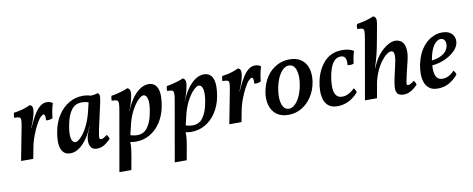

<svg xmlns="http://www.w3.org/2000/svg" viewBox="-76 -1071 4128 1677"><g transform="rotate(-10 1988.0 -232.5)"><path d="M198 -467Q215 -461 219.5 -445Q224 -429 219 -401Q215 -376 203.5 -341.5Q192 -307 175 -267H177L196 -308Q218 -355 241 -391Q264 -427 290.5 -447Q317 -467 348 -467Q377 -467 399 -450Q389 -420 382.5 -385.5Q376 -351 373 -320Q362 -315 347 -312Q332 -309 315 -311Q317 -343 313 -354.5Q309 -366 301 -366Q291 -366 273.5 -348.5Q256 -331 233 -288Q216 -257 194.5 -202Q173 -147 162 -83L146 0H38L93 -286Q102 -332 102 -352Q102 -372 89 -377Q76 -382 44 -382Q44 -394 45.5 -406Q47 -418 51 -426Q71 -428 99 -434Q127 -440 154 -449.5Q181 -459 198 -467Z M799 -467Q807 -464 811.5 -455.5Q816 -447 814.5 -428Q813 -409 805 -372L756 -153Q745 -98 745.5 -82.5Q746 -67 762 -67Q773 -67 784.5 -73.5Q796 -80 814 -94Q821 -87 826 -77.5Q831 -68 834 -58Q808 -29 777.5 -10Q747 9 712 9Q683 9 668 -4.5Q653 -18 647.5 -38Q642 -58 644 -80.5Q646 -103 651 -121Q655 -132 661 -147.5Q667 -163 673.5 -178.5Q680 -194 684 -203L720 -353L710 -456Q734 -455 758 -458Q782 -461 799 -467ZM743 -453 718 -397Q704 -405 685 -408.5Q666 -412 647 -412Q589 -412 556 -367Q523 -322 509 -250Q491 -168 499 -124Q507 -80 537 -80Q554 -80 584 -109.5Q614 -139 643.5 -196.5Q673 -254 692 -336L711 -416L755 -409L702 -195H678Q659 -142 627 -95Q595 -48 556 -19.5Q517 9 475 9Q445 9 425 -5Q405 -19 394.5 -46.5Q384 -74 384 -114.5Q384 -155 395 -207Q410 -282 448 -340.5Q486 -399 542.5 -433Q599 -467 669 -467Q689 -467 710 -463Q731 -459 743 -453Z M867 245 960 -285Q968 -330 967.5 -350Q967 -370 954 -375.5Q941 -381 909 -381Q909 -393 910 -404.5Q911 -416 916 -424Q935 -426 963 -432.5Q991 -439 1018.5 -448Q1046 -457 1063 -465Q1079 -458 1084 -442.5Q1089 -427 1085 -400Q1082 -381 1077 -361Q1072 -341 1066 -321.5Q1060 -302 1053 -284L1041 -253L1002 -25Q1008 1 1006.5 32.5Q1005 64 995 123L973 245ZM981 -6 1006 -62Q1021 -54 1040 -50Q1059 -46 1078 -46Q1136 -46 1169 -91.5Q1202 -137 1216 -208Q1234 -291 1225.5 -335Q1217 -379 1188 -379Q1171 -379 1141 -349.5Q1111 -320 1081 -263Q1051 -206 1033 -123L1014 -43L970 -50L1023 -264H1047Q1067 -318 1098 -364.5Q1129 -411 1168.5 -439.5Q1208 -468 1250 -468Q1279 -468 1299 -454Q1319 -440 1329.5 -412.5Q1340 -385 1340 -345Q1340 -305 1330 -252Q1315 -177 1277 -118Q1239 -59 1182 -25.5Q1125 8 1056 8Q1036 8 1015 4Q994 0 981 -6Z M1358 245 1451 -285Q1459 -330 1458.5 -350Q1458 -370 1445 -375.5Q1432 -381 1400 -381Q1400 -393 1401 -404.5Q1402 -416 1407 -424Q1426 -426 1454 -432.5Q1482 -439 1509.5 -448Q1537 -457 1554 -465Q1570 -458 1575 -442.5Q1580 -427 1576 -400Q1573 -381 1568 -361Q1563 -341 1557 -321.5Q1551 -302 1544 -284L1532 -253L1493 -25Q1499 1 1497.5 32.5Q1496 64 1486 123L1464 245ZM1472 -6 1497 -62Q1512 -54 1531 -50Q1550 -46 1569 -46Q1627 -46 1660 -91.5Q1693 -137 1707 -208Q1725 -291 1716.5 -335Q1708 -379 1679 -379Q1662 -379 1632 -349.5Q1602 -320 1572 -263Q1542 -206 1524 -123L1505 -43L1461 -50L1514 -264H1538Q1558 -318 1589 -364.5Q1620 -411 1659.5 -439.5Q1699 -468 1741 -468Q1770 -468 1790 -454Q1810 -440 1820.5 -412.5Q1831 -385 1831 -345Q1831 -305 1821 -252Q1806 -177 1768 -118Q1730 -59 1673 -25.5Q1616 8 1547 8Q1527 8 1506 4Q1485 0 1472 -6Z M2045 -467Q2062 -461 2066.5 -445Q2071 -429 2066 -401Q2062 -376 2050.5 -341.5Q2039 -307 2022 -267H2024L2043 -308Q2065 -355 2088 -391Q2111 -427 2137.5 -447Q2164 -467 2195 -467Q2224 -467 2246 -450Q2236 -420 2229.5 -385.5Q2223 -351 2220 -320Q2209 -315 2194 -312Q2179 -309 2162 -311Q2164 -343 2160 -354.5Q2156 -366 2148 -366Q2138 -366 2120.5 -348.5Q2103 -331 2080 -288Q2063 -257 2041.5 -202Q2020 -147 2009 -83L1993 0H1885L1940 -286Q1949 -332 1949 -352Q1949 -372 1936 -377Q1923 -382 1891 -382Q1891 -394 1892.5 -406Q1894 -418 1898 -426Q1918 -428 1946 -434Q1974 -440 2001 -449.5Q2028 -459 2045 -467Z M2409 9Q2344 9 2303.5 -22.5Q2263 -54 2248 -108Q2233 -162 2246 -230Q2260 -302 2295.5 -355Q2331 -408 2384 -437.5Q2437 -467 2501 -467Q2564 -467 2604.5 -437.5Q2645 -408 2660.5 -356Q2676 -304 2665 -236Q2653 -165 2616.5 -109.5Q2580 -54 2527 -22.5Q2474 9 2409 9ZM2422 -43Q2450 -43 2475.5 -66.5Q2501 -90 2520.5 -131.5Q2540 -173 2550 -227Q2565 -309 2548 -362Q2531 -415 2486 -415Q2444 -415 2410 -366.5Q2376 -318 2361 -240Q2350 -182 2354 -137.5Q2358 -93 2375.5 -68Q2393 -43 2422 -43Z M2846 9Q2797 9 2768.5 -12Q2740 -33 2728 -69Q2716 -105 2716.5 -148.5Q2717 -192 2727 -237Q2737 -284 2757 -325.5Q2777 -367 2806 -399Q2835 -431 2875.5 -449Q2916 -467 2969 -467Q2998 -467 3025 -460.5Q3052 -454 3069 -441Q3060 -416 3054.5 -388Q3049 -360 3046 -333Q3024 -323 2992 -329Q2996 -376 2984 -395Q2972 -414 2945 -414Q2912 -414 2889.5 -391Q2867 -368 2853.5 -331.5Q2840 -295 2833 -253Q2828 -221 2826 -188Q2824 -155 2829.5 -127.5Q2835 -100 2852 -83Q2869 -66 2900 -66Q2929 -66 2957.5 -81Q2986 -96 3009 -120Q3018 -113 3022.5 -104Q3027 -95 3030 -83Q2989 -35 2941.5 -13Q2894 9 2846 9Z M3088 0 3181 -530Q3189 -575 3188.5 -595Q3188 -615 3175 -620Q3162 -625 3130 -625Q3129 -636 3130.5 -648Q3132 -660 3137 -669Q3173 -674 3214.5 -685Q3256 -696 3286 -710Q3303 -703 3308 -687.5Q3313 -672 3308 -642Q3295 -571 3286 -520.5Q3277 -470 3269.5 -434Q3262 -398 3255 -370.5Q3248 -343 3240.5 -317.5Q3233 -292 3223 -262H3241L3195 0ZM3439 -467Q3458 -467 3477 -458.5Q3496 -450 3509 -429Q3522 -408 3525 -370Q3528 -332 3514 -274L3486 -158Q3477 -114 3473 -95Q3469 -76 3472 -71Q3475 -66 3483 -66Q3494 -66 3509 -74.5Q3524 -83 3536 -94Q3544 -87 3549 -77.5Q3554 -68 3556 -57Q3523 -23 3493 -7Q3463 9 3434 9Q3392 9 3376.5 -11Q3361 -31 3364 -68.5Q3367 -106 3378 -155L3403 -266Q3414 -312 3413.5 -337.5Q3413 -363 3406 -372.5Q3399 -382 3387 -382Q3369 -382 3344.5 -363.5Q3320 -345 3294.5 -310.5Q3269 -276 3248 -227Q3227 -178 3215 -118L3209 -228L3248 -311Q3261 -337 3281.5 -364.5Q3302 -392 3328 -415Q3354 -438 3383 -452.5Q3412 -467 3439 -467Z M3734 9Q3687 9 3659.5 -12Q3632 -33 3620 -67Q3608 -101 3608 -142Q3608 -183 3616 -223Q3633 -305 3669.5 -359Q3706 -413 3754.5 -440Q3803 -467 3853 -467Q3896 -467 3922 -450.5Q3948 -434 3957.5 -408Q3967 -382 3961 -353Q3954 -321 3928.5 -293.5Q3903 -266 3867.5 -245Q3832 -224 3791.5 -212Q3751 -200 3713 -198L3716 -241Q3774 -245 3818 -270.5Q3862 -296 3872 -341Q3878 -372 3867 -392.5Q3856 -413 3831 -413Q3799 -413 3769.5 -372Q3740 -331 3725 -246Q3718 -204 3719 -162.5Q3720 -121 3736 -94.5Q3752 -68 3791 -68Q3817 -68 3843 -81Q3869 -94 3894 -121Q3902 -113 3907 -104.5Q3912 -96 3914 -83Q3881 -43 3836.5 -17Q3792 9 3734 9Z"/></g></svg>

Font: Vollkorn Medium
Style: Italic
Weight: 500
Italic angle: -11°
Designer: Friedrich Althausen
Foundry: Friedrich Althausen
Version: Version 5.000